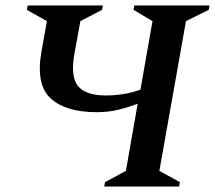

<svg xmlns="http://www.w3.org/2000/svg" viewBox="-20 -680 784 700"><path d="M360 0 363 -16 439 -57 482 -302Q449 -289 412 -280Q375 -271 332 -271Q220 -271 165 -321Q110 -371 131 -491L151 -603L78 -644L81 -660H355L352 -644L273 -603L252 -488Q236 -403 263.5 -367.5Q291 -332 365 -332Q398 -332 429.5 -337Q461 -342 492 -353L536 -603L467 -644L470 -660H744L741 -644L658 -603L561 -57L636 -16L633 0Z"/></svg>

Font: Spectral SC SemiBold
Style: Italic
Weight: 600
Italic angle: -10°
Designer: Jean-Baptiste Levee
Foundry: Production Type
Version: Version 2.001